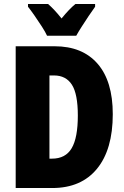

<svg xmlns="http://www.w3.org/2000/svg" viewBox="-20 -947 627 967"><path d="M548 -372Q548 -194 468.5 -97Q389 0 243 0H59V-714H255Q395 -714 471.5 -626Q548 -538 548 -372ZM372 -365Q372 -474 342 -520.5Q312 -567 252 -567H229V-148H242Q310 -148 341 -200.5Q372 -253 372 -365ZM217 -767Q209 -785 191 -813Q173 -841 153.5 -869Q134 -897 121 -913V-927H222Q237 -914 254 -896Q271 -878 290 -854Q330 -903 360 -927H459V-913Q445 -894 427 -867Q409 -840 392 -813.5Q375 -787 364 -767Z"/></svg>

Font: Noto Sans Malayalam ExtraCondensed Black
Style: Regular
Weight: 900
Width: 2
Designer: Jelle Bosma - Monotype Design Team
Foundry: Monotype Imaging Inc.
Version: Version 2.104; ttfautohint (v1.8.4.7-5d5b)